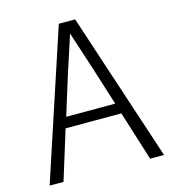

<svg xmlns="http://www.w3.org/2000/svg" viewBox="-108 -818 820 908"><g transform="rotate(-15 301.5 -364.0)"><path d="M263 -728H343L583 0H515L439 -242H166L91 0H23ZM242 -484 183 -294H423L363 -484L303 -668H302Z"/></g></svg>

Font: Murecho Light
Style: Regular
Weight: 300
Designer: Neil Summerour
Foundry: Positype
Version: Version 1.010; ttfautohint (v1.8.3)